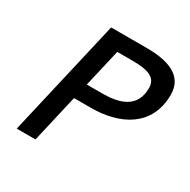

<svg xmlns="http://www.w3.org/2000/svg" viewBox="-161 -875 1018 1028"><g transform="rotate(30 348.0 -361.0)"><path d="M696 -570C696 -688 589 -722 459 -722H239L72 0H188L256 -295H361C538 -295 696 -373 696 -570ZM373 -392H279L333 -625H427C516 -625 577 -610 577 -542C577 -418 477 -392 373 -392Z"/></g></svg>

Font: Perun Medium Italic
Style: Regular
Weight: 500
Italic angle: -12°
Foundry: Copyright (c) Stefan Peev, Context Ltd, 2016
Version: Version 1.026